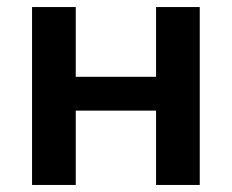

<svg xmlns="http://www.w3.org/2000/svg" viewBox="-20 -525 658 545"><path d="M71 0V-505H195V-307H423V-505H547V0H423V-211H195V0Z"/></svg>

Font: Mulish ExtraLight
Style: Regular
Weight: 200
Designer: Vernon Adams
Foundry: Vernon Adams
Version: Version 3.603